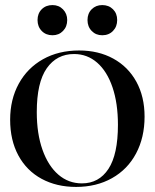

<svg xmlns="http://www.w3.org/2000/svg" viewBox="-20 -722 610 757"><path d="M20 -250Q20 -330 54 -392Q88 -454 149.5 -488.5Q211 -523 292 -523Q368 -523 426.5 -491Q485 -459 517.5 -400Q550 -341 550 -262Q550 -180 516.5 -117Q483 -54 421.5 -19.5Q360 15 280 15Q203 15 144 -17Q85 -49 52.5 -109Q20 -169 20 -250ZM303 1Q370 1 407.5 -56Q445 -113 445 -230Q445 -315 423.5 -378Q402 -441 363 -475Q324 -509 272 -509Q204 -509 164.5 -453Q125 -397 125 -280Q125 -195 147.5 -131.5Q170 -68 210 -33.5Q250 1 303 1ZM325 -643Q325 -669 341.5 -685.5Q358 -702 383 -702Q409 -702 425.5 -685.5Q442 -669 442 -643Q442 -617 425.5 -600Q409 -583 383 -583Q358 -583 341.5 -600Q325 -617 325 -643ZM187 -702Q212 -702 228.5 -685Q245 -668 245 -643Q245 -617 228.5 -600Q212 -583 187 -583Q161 -583 144.5 -600Q128 -617 128 -643Q128 -669 144.5 -685.5Q161 -702 187 -702Z"/></svg>

Font: Nyght Serif
Style: Regular
Weight: 400
Designer: Maksym Kobuzan
Version: Version 0.410;July 4, 2025;FontCreator 15.0.0.2958 64-bit